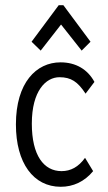

<svg xmlns="http://www.w3.org/2000/svg" viewBox="-20 -705 415 736"><path d="M136 -511 214 -611 293 -511 327 -545 223 -685H205L101 -545ZM213 11C261 11 304 -9 337 -49L306 -100C281 -65 251 -49 216 -49C148 -49 102 -109 102 -231C102 -357 156 -409 208 -409C252 -409 278 -392 308 -346L342 -391C316 -439 271 -466 212 -466C119 -466 41 -388 41 -228C41 -80 108 11 213 11Z"/></svg>

Font: Inconsolata Condensed Thin
Style: Regular
Weight: 100
Width: 3
Monospace: yes
Designer: Raph Levien, Cyreal, Brenton Simpson
Foundry: Raph Levien, Cyreal, Google
Version: Version 3.100